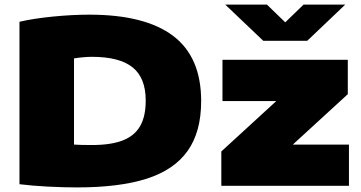

<svg xmlns="http://www.w3.org/2000/svg" viewBox="-20 -811 1577 838"><path d="M65 -7V-716Q125 -730 209.5 -738.5Q294 -747 370 -747Q613 -747 735.5 -654.5Q858 -562 858 -370Q858 -235.5 799 -152.5Q740 -69.5 620.8 -31.2Q501.5 7 316 7Q258.5 7 189.8 3.5Q121 0 65 -7ZM616 -372Q616 -471 558.8 -517Q501.5 -563 381 -563Q364 -563 341.8 -561Q319.5 -559 303 -556V-180Q327 -178 381 -178Q464 -178 515.5 -198Q567 -218 591.5 -260.5Q616 -303 616 -372ZM1258 -180H1503V0H946V-150L1186 -370H951V-550H1498V-400ZM1305 -791H1487L1321 -633H1129L963 -791H1145L1225 -713.5Z"/></svg>

Font: Encode Sans Expanded Black
Style: Regular
Weight: 900
Width: 7
Designer: Multiple Designers
Foundry: Impallari Type
Version: Version 2.000